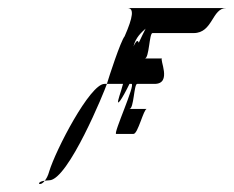

<svg xmlns="http://www.w3.org/2000/svg" viewBox="-20 -714 581 476"><path d="M91 -266C67 -263 78 -249 91 -266ZM91 -266C94 -266 98 -267 102 -267C149 -267 240 -490 245 -506H239C203 -506 118 -342 102 -289C99 -278 95 -271 91 -266ZM296 -694C313 -694 310 -672 289 -624C279 -612 250 -523 245 -506H285C282 -495 279 -485 276 -476C265 -441 283 -469 301 -506H306C317 -506 260 -382 268 -382H311C322 -382 336 -444 344 -444H301C312 -444 312 -506 320 -506H363C408 -506 374 -569 382 -569H339C350 -569 350 -632 358 -632H460C508 -632 505 -694 541 -694ZM311 -599C316 -621 331 -634 341 -643C337 -635 331 -623 324 -608C322 -614 319 -616 311 -599Z"/></svg>

Font: bitstorm
Style: maxcnobl
Weight: 400
Version: Version 0.2